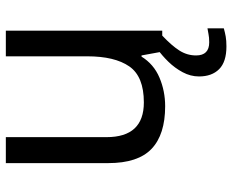

<svg xmlns="http://www.w3.org/2000/svg" viewBox="-89 -487 796 658"><g transform="rotate(-90 309.0 -158.0)"><path d="M533 -536V0H461L448 -71H444Q418 -29 372 -9.5Q326 10 274 10Q177 10 128 -36.5Q79 -83 79 -185V-536H168V-191Q168 -63 287 -63Q376 -63 410.5 -113Q445 -163 445 -257V-536ZM448 116Q448 161 493 161Q510 161 521.5 158.5Q533 156 541 155V211Q527 215 513 217.5Q499 220 479 220Q426 220 401 195Q376 170 376 126Q376 97 390.5 70Q405 43 426.5 21Q448 -1 468 -15L516 0Q482 32 465 58.5Q448 85 448 116Z"/></g></svg>

Font: Noto Sans Sharada
Style: Regular
Weight: 400
Designer: Monotype Design Team
Foundry: Monotype Imaging Inc.
Version: Version 2.006; ttfautohint (v1.8.4.7-5d5b)